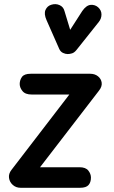

<svg xmlns="http://www.w3.org/2000/svg" viewBox="-20 -891 540 911"><path d="M77.5 0Q56 0 40.8 -13.5Q25.5 -27 22.8 -46.8Q20 -66.5 34.5 -85L309 -442.5H130.5Q100 -442.5 86.8 -458.8Q73.5 -475 73.5 -492.5Q73.5 -511 84.2 -526Q95 -541 125.5 -541H408Q430 -541 445 -529Q460 -517 462.5 -498.5Q465 -480 449 -460L170 -97.5H357Q386.5 -97.5 399 -81.8Q411.5 -66 411.5 -48.5Q411.5 -26 400 -13Q388.5 0 360 0ZM301 -634.5Q290.5 -634.5 278.8 -640Q267 -645.5 261 -659L201 -795Q187.5 -825.5 196 -844.2Q204.5 -863 223.5 -868.5Q244 -875 262.5 -866.8Q281 -858.5 286 -838.5L313 -749.5L370.5 -839Q389.5 -866 410 -867.8Q430.5 -869.5 445.5 -856.5Q461.5 -842 461.5 -822.2Q461.5 -802.5 448.5 -786.5L343 -654Q333 -641.5 322.2 -638Q311.5 -634.5 301 -634.5Z"/></svg>

Font: Edu SA Hand Medium
Style: Regular
Weight: 500
Designer: Tina and Corey Anderson, Eben Sorkin, Mirko Velimirovic
Foundry: Google for Education
Version: Version 2.000